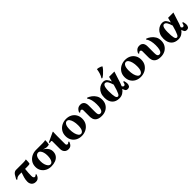

<svg xmlns="http://www.w3.org/2000/svg" viewBox="406 -2387 4035 4035"><g transform="rotate(-45 2423.0 -370.0)"><path d="M13 -296 -5 -312 50 -407Q60 -424 83 -442Q106 -460 134 -460H355Q414 -460 438 -470Q438 -440 437 -410Q436 -380 428 -350Q413 -343 387 -341.5Q361 -340 345 -340H286Q280 -285 277 -236Q274 -187 274 -145Q274 -104 286.5 -89.5Q299 -75 313 -75Q326 -75 336.5 -81.5Q347 -88 360 -102L376 -86Q366 -61 352 -38Q338 -15 315 0Q292 15 254 15Q212 15 184 -3.5Q156 -22 142.5 -51.5Q129 -81 129 -115Q129 -171 145 -227.5Q161 -284 181 -340H120Q78 -340 55.5 -329Q33 -318 13 -296Z M716 15Q644 15 588 -14.5Q532 -44 500 -95.5Q468 -147 468 -214Q468 -291 505 -346Q542 -401 601.5 -430.5Q661 -460 730 -460H929Q988 -460 1012 -470Q1014 -440 1011 -410Q1008 -380 1002 -350Q987 -343 971 -341.5Q955 -340 939 -340Q917 -340 891.5 -347.5Q866 -355 840 -364Q871 -347 899 -321.5Q927 -296 945 -262Q963 -228 963 -186Q963 -117 930 -72.5Q897 -28 841 -6.5Q785 15 716 15ZM818 -210Q818 -257 806.5 -298Q795 -339 773.5 -364.5Q752 -390 720 -390Q701 -390 679.5 -377Q658 -364 643 -327.5Q628 -291 628 -220Q628 -171 641 -127Q654 -83 678 -55.5Q702 -28 733 -28Q770 -28 794 -75Q818 -122 818 -210Z M1332 -102 1348 -86Q1338 -61 1324 -38Q1310 -15 1287 0Q1264 15 1226 15Q1184 15 1156 -3.5Q1128 -22 1114.5 -51.5Q1101 -81 1101 -115V-340Q1101 -355 1095.5 -360Q1090 -365 1079 -365Q1071 -365 1061.5 -363Q1052 -361 1041 -357L1031 -380L1249 -481L1255 -475Q1254 -460 1252.5 -428.5Q1251 -397 1251 -349V-115Q1251 -96 1261 -85.5Q1271 -75 1285 -75Q1298 -75 1308.5 -81.5Q1319 -88 1332 -102Z M1635 -475Q1708 -475 1763.5 -445.5Q1819 -416 1851 -362Q1883 -308 1883 -236Q1883 -157 1846 -101Q1809 -45 1749.5 -15Q1690 15 1621 15Q1549 15 1493 -15Q1437 -45 1405 -98.5Q1373 -152 1373 -224Q1373 -303 1410 -359Q1447 -415 1506.5 -445Q1566 -475 1635 -475ZM1638 -28Q1675 -28 1699 -70Q1723 -112 1723 -200Q1723 -264 1710 -316.5Q1697 -369 1673.5 -400.5Q1650 -432 1618 -432Q1581 -432 1557 -390Q1533 -348 1533 -260Q1533 -196 1546 -143.5Q1559 -91 1583 -59.5Q1607 -28 1638 -28Z M2268 -476Q2313 -459 2357.5 -426Q2402 -393 2432 -342.5Q2462 -292 2462 -220Q2462 -150 2430.5 -97Q2399 -44 2343.5 -14.5Q2288 15 2215 15Q2157 15 2121 1Q2085 -13 2064.5 -35Q2044 -57 2035.5 -81Q2027 -105 2025 -126Q2023 -147 2023 -158V-345Q2023 -364 2013 -374.5Q2003 -385 1989 -385Q1976 -385 1966 -378.5Q1956 -372 1942 -358L1926 -374Q1936 -399 1952.5 -422Q1969 -445 1994.5 -460Q2020 -475 2058 -475Q2101 -475 2126 -456.5Q2151 -438 2162 -408.5Q2173 -379 2173 -345V-142Q2173 -122 2176 -98.5Q2179 -75 2191 -59Q2203 -43 2231 -43Q2253 -43 2271.5 -60Q2290 -77 2301 -119.5Q2312 -162 2312 -237Q2312 -302 2298 -363Q2284 -424 2252 -460Z M2999 0Q2962 0 2945.5 -24Q2929 -48 2920 -85Q2888 -41 2843 -13Q2798 15 2738 15Q2636 15 2579 -46.5Q2522 -108 2522 -219Q2522 -289 2542.5 -337.5Q2563 -386 2596 -416.5Q2629 -447 2666 -461Q2703 -475 2736 -475Q2795 -475 2826 -438Q2857 -401 2874 -349Q2887 -399 2902 -460H3060Q3030 -369 3007.5 -298Q2985 -227 2977 -201Q2966 -166 2950 -134Q2965 -101 2988 -101Q3008 -101 3018.5 -116.5Q3029 -132 3037 -175H3060Q3068 -152 3072 -129Q3076 -106 3076 -88Q3076 -54 3059.5 -27Q3043 0 2999 0ZM2682 -250Q2682 -136 2695.5 -85.5Q2709 -35 2742 -35Q2753 -35 2764.5 -44Q2776 -53 2788.5 -78.5Q2801 -104 2817.5 -151.5Q2834 -199 2855 -276Q2835 -342 2810.5 -384.5Q2786 -427 2748 -427Q2723 -427 2708.5 -403.5Q2694 -380 2688 -340Q2682 -300 2682 -250ZM2836 -755Q2852 -755 2875 -750Q2898 -745 2921.5 -735.5Q2945 -726 2960 -713Q2942 -683 2913 -650Q2884 -617 2851 -588.5Q2818 -560 2785 -540L2766 -549Q2797 -596 2813 -649.5Q2829 -703 2836 -755Z M3389 -475Q3462 -475 3517.5 -445.5Q3573 -416 3605 -362Q3637 -308 3637 -236Q3637 -157 3600 -101Q3563 -45 3503.5 -15Q3444 15 3375 15Q3303 15 3247 -15Q3191 -45 3159 -98.5Q3127 -152 3127 -224Q3127 -303 3164 -359Q3201 -415 3260.5 -445Q3320 -475 3389 -475ZM3392 -28Q3429 -28 3453 -70Q3477 -112 3477 -200Q3477 -264 3464 -316.5Q3451 -369 3427.5 -400.5Q3404 -432 3372 -432Q3335 -432 3311 -390Q3287 -348 3287 -260Q3287 -196 3300 -143.5Q3313 -91 3337 -59.5Q3361 -28 3392 -28Z M4022 -476Q4067 -459 4111.5 -426Q4156 -393 4186 -342.5Q4216 -292 4216 -220Q4216 -150 4184.5 -97Q4153 -44 4097.5 -14.5Q4042 15 3969 15Q3911 15 3875 1Q3839 -13 3818.5 -35Q3798 -57 3789.5 -81Q3781 -105 3779 -126Q3777 -147 3777 -158V-345Q3777 -364 3767 -374.5Q3757 -385 3743 -385Q3730 -385 3720 -378.5Q3710 -372 3696 -358L3680 -374Q3690 -399 3706.5 -422Q3723 -445 3748.5 -460Q3774 -475 3812 -475Q3855 -475 3880 -456.5Q3905 -438 3916 -408.5Q3927 -379 3927 -345V-142Q3927 -122 3930 -98.5Q3933 -75 3945 -59Q3957 -43 3985 -43Q4007 -43 4025.5 -60Q4044 -77 4055 -119.5Q4066 -162 4066 -237Q4066 -302 4052 -363Q4038 -424 4006 -460Z M4753 0Q4716 0 4699.5 -24Q4683 -48 4674 -85Q4642 -41 4597 -13Q4552 15 4492 15Q4390 15 4333 -46.5Q4276 -108 4276 -219Q4276 -289 4296.5 -337.5Q4317 -386 4350 -416.5Q4383 -447 4420 -461Q4457 -475 4490 -475Q4549 -475 4580 -438Q4611 -401 4628 -349Q4641 -399 4656 -460H4814Q4784 -369 4761.5 -298Q4739 -227 4731 -201Q4720 -166 4704 -134Q4719 -101 4742 -101Q4762 -101 4772.5 -116.5Q4783 -132 4791 -175H4814Q4822 -152 4826 -129Q4830 -106 4830 -88Q4830 -54 4813.5 -27Q4797 0 4753 0ZM4436 -250Q4436 -136 4449.5 -85.5Q4463 -35 4496 -35Q4507 -35 4518.5 -44Q4530 -53 4542.5 -78.5Q4555 -104 4571.5 -151.5Q4588 -199 4609 -276Q4589 -342 4564.5 -384.5Q4540 -427 4502 -427Q4477 -427 4462.5 -403.5Q4448 -380 4442 -340Q4436 -300 4436 -250Z"/></g></svg>

Font: Bona Nova
Style: Bold
Weight: 700
Designer: Mateusz Machalski
Foundry: Capitalics
Version: Version 4.001; ttfautohint (v1.8.3)